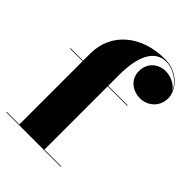

<svg xmlns="http://www.w3.org/2000/svg" viewBox="-218 -866 973 973"><g transform="rotate(45 268.0 -380.0)"><path d="M6 -3.5V0H396V-3.5H276V-456.5H416V-460H276V-540C276 -667 313 -755 398 -755C448 -755 505 -720 525 -669.5C507 -701 467 -719 428.5 -719C378.5 -719 333 -683.5 333 -623.5C333 -558.5 388.5 -529 433.5 -529C484 -529 536 -565 536 -631C536 -688 479 -760 383 -760C218 -760 96 -662.5 96 -511.5V-460H6V-456.5H96V-3.5Z"/></g></svg>

Font: Bodoni* 48pt Fatface
Style: Regular
Weight: 900
Version: Version 2.3